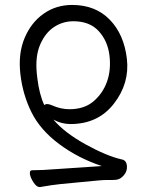

<svg xmlns="http://www.w3.org/2000/svg" viewBox="-20 -508 596 777"><path d="M131 -192Q139 -126 159 -83Q164 -87 171 -87Q178 -87 190 -82Q225 -66 261 -66Q321 -66 358.5 -98Q396 -130 413 -177.5Q430 -225 423 -283.5Q416 -342 379.5 -382Q343 -422 277 -422Q234 -422 198.5 -398.5Q163 -375 142.5 -327.5Q122 -280 129 -210ZM140 249Q128 249 115.5 230Q103 211 101 196Q99 181 110 181Q151 181 213 176L392 164Q296 132 219.5 75Q143 18 107.5 -53.5Q72 -125 62.5 -208Q53 -291 79.5 -354Q106 -417 156.5 -452.5Q207 -488 272 -488Q366 -488 424 -428.5Q482 -369 493.5 -270Q505 -171 441 -88.5Q377 -6 265 -6Q229 -6 196 -24Q241 29 326 76Q411 123 472 137Q491 140 493.5 162Q496 184 481.5 201Q467 218 450 219.5Q433 221 418 220.5Q403 220 381 222L224 237Q194 240 142 249Z"/></svg>

Font: LXGW Bright GB
Style: Regular
Weight: 400
Designer: Christian Thalmann (Catharsis Fonts)
Foundry: LXGW / Christian Thalmann (Catharsis Fonts) / Fontworks Inc.
Version: Version 5.510